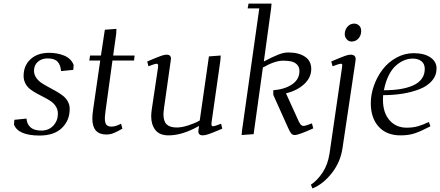

<svg xmlns="http://www.w3.org/2000/svg" viewBox="-20 -749 2458 1072"><path d="M58.1 -53.2 60.1 -80.1 127.9 -86.9Q130.4 -55.7 150.6 -37.8Q170.9 -20 210.9 -20Q252 -20 277.6 -47.4Q303.2 -74.7 303.2 -113.8Q303.2 -135.7 292.7 -153.3Q282.2 -170.9 265.4 -182.6Q248.5 -194.3 228 -204.8Q207.5 -215.3 187 -226.3Q166.5 -237.3 149.7 -250Q132.8 -262.7 122.3 -282Q111.8 -301.3 111.8 -325.2Q111.8 -382.8 150.6 -418.5Q189.5 -454.1 254.9 -454.1Q276.4 -454.1 296.9 -450.4Q317.4 -446.8 336.7 -439.2Q356 -431.6 370.4 -418Q384.8 -404.3 391.1 -386.2L389.2 -358.9L320.8 -352.1Q318.4 -386.2 301.5 -404.5Q284.7 -422.9 246.1 -422.9Q213.4 -422.9 191.7 -404.3Q169.9 -385.7 169.9 -354Q169.9 -334 180.9 -316.9Q191.9 -299.8 209.5 -287.6Q227.1 -275.4 248.3 -264.2Q269.5 -252.9 290.8 -241Q312 -229 329.6 -215.8Q347.2 -202.6 358.2 -183.3Q369.1 -164.1 369.1 -141.1Q369.1 -76.2 325.4 -34.2Q281.7 7.8 201.2 7.8Q82 7.8 58.1 -53.2Z M478.5 -411.1 482.9 -439H543.5L565.4 -583L629.9 -587.9L628.9 -561L611.8 -439H731.4L728.5 -411.1H607.9L570.8 -141.1Q565.4 -100.6 565.4 -89.8Q565.4 -61.5 574.7 -51.8Q584 -42 602.5 -42Q624.5 -42 655.8 -58.1L663.6 -30.8Q634.3 -13.7 614.7 -5.9Q595.2 2 573.7 2Q495.6 2 495.6 -86.9Q495.6 -107.9 500.5 -141.1L539.6 -411.1Z M802.2 -405.8Q856.9 -429.2 877.4 -436.5Q897.9 -443.8 910.2 -443.8Q934.6 -443.8 934.6 -420.9Q934.6 -419.4 934.1 -416.7Q933.6 -414.1 933.1 -409.4Q932.6 -404.8 932.1 -401.9L896.5 -150.9Q892.6 -120.6 892.6 -111.8Q892.6 -71.8 910.6 -54.4Q928.7 -37.1 967.3 -37.1Q995.6 -37.1 1033.9 -49.8Q1072.3 -62.5 1095.2 -76.2L1146.5 -434.1L1212.4 -439L1210.4 -411.1L1161.1 -64.9Q1158.2 -43.9 1168.5 -43.9Q1178.7 -43.9 1214.4 -58.1L1221.2 -30.8Q1168.9 -8.3 1147 -0.7Q1125 6.8 1112.3 6.8Q1087.4 6.8 1087.4 -16.1Q1087.4 -19.5 1089.4 -33.2L1091.3 -45.9Q998.5 6.8 921.4 6.8Q870.6 6.8 847.4 -23.2Q824.2 -53.2 824.2 -99.1Q824.2 -114.7 827.1 -136.2L862.3 -372.1Q865.2 -393.1 855.5 -393.1Q844.2 -393.1 808.6 -378.9Z M1329.1 4.9 1331.1 -19 1427.7 -702.1H1362.8L1367.7 -729H1496.1L1493.7 -702.1L1453.1 -405.8Q1501.5 -431.6 1533 -443.8Q1564.5 -456.1 1588.9 -456.1Q1647.5 -456.1 1682.6 -432.6Q1717.8 -409.2 1717.8 -363.8Q1717.8 -315.9 1678.2 -279.3Q1638.7 -242.7 1576.7 -228L1638.7 -91.8Q1649.9 -64.5 1657.5 -55.2Q1665 -45.9 1675.8 -45.9Q1684.1 -45.9 1721.7 -60.1L1729 -32.2Q1647 4.9 1626 4.9Q1612.8 4.9 1605.2 -4.6Q1597.7 -14.2 1585.9 -41L1505.9 -219.2V-245.1Q1570.8 -250.5 1611.3 -278.3Q1651.9 -306.2 1651.9 -352.1Q1651.9 -375 1638.2 -388.7Q1624.5 -402.3 1605.7 -406.2Q1586.9 -410.2 1560.1 -410.2Q1514.6 -410.2 1447.8 -372.1L1396 0Z M1715.8 282.2Q1751.5 258.8 1780.8 214.8Q1810.1 170.9 1819.8 108.9L1889.6 -372.1Q1891.6 -383.3 1890.6 -388.2Q1889.6 -393.1 1884.8 -393.1Q1872.6 -393.1 1836.9 -378.9L1829.6 -405.8Q1884.3 -429.2 1904.8 -436.5Q1925.3 -443.8 1937.5 -443.8Q1965.8 -443.8 1965.8 -418.9Q1965.8 -415.5 1963.9 -401.9L1892.6 76.2Q1881.8 154.3 1833.3 216.6Q1784.7 278.8 1724.6 303.2ZM1904.8 -558.1Q1904.8 -582 1919.9 -599.6Q1935.1 -617.2 1957.5 -617.2Q1973.6 -617.2 1985.1 -606.2Q1996.6 -595.2 1996.6 -576.2Q1996.6 -551.3 1981.4 -534.2Q1966.3 -517.1 1942.9 -517.1Q1926.8 -517.1 1915.8 -529.8Q1904.8 -542.5 1904.8 -558.1Z M2050.3 -172.9Q2050.3 -222.2 2068.1 -271.7Q2085.9 -321.3 2116.7 -361.6Q2147.5 -401.9 2193.1 -427Q2238.8 -452.1 2289.6 -452.1Q2348.6 -452.1 2383.1 -428.5Q2417.5 -404.8 2417.5 -367.2Q2417.5 -328.1 2392.1 -298.3Q2366.7 -268.6 2323.2 -251.5Q2279.8 -234.4 2228.5 -226.1Q2177.2 -217.8 2119.1 -217.8Q2118.2 -205.6 2118.2 -191.9Q2118.2 -120.1 2154.5 -78.1Q2190.9 -36.1 2250.5 -36.1Q2285.2 -36.1 2313 -43.9Q2340.8 -51.8 2374.5 -67.9L2383.3 -43.9Q2329.1 -15.6 2295.4 -4.4Q2261.7 6.8 2216.3 6.8Q2138.2 6.8 2094.2 -41.7Q2050.3 -90.3 2050.3 -172.9ZM2123.5 -245.1Q2173.3 -245.1 2213.6 -251.5Q2253.9 -257.8 2285.4 -271.5Q2316.9 -285.2 2334.2 -308.6Q2351.6 -332 2351.6 -363.8Q2351.6 -393.1 2332.8 -407.5Q2314 -421.9 2284.2 -421.9Q2260.3 -421.9 2236.8 -412.4Q2213.4 -402.8 2190.7 -383.1Q2168 -363.3 2150.1 -327.6Q2132.3 -292 2123.5 -245.1Z"/></svg>

Font: Dehuti Alt
Style: Italic
Weight: 400
Version: Version 1.2